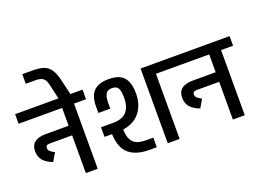

<svg xmlns="http://www.w3.org/2000/svg" viewBox="-140 -1261 2138 1579"><g transform="rotate(-20 928.5 -471.5)"><path d="M580 -654V-570H475V0H371V-330H178Q157 -330 148.5 -324Q140 -318 140 -301Q140 -271 192 -249L150 -177Q92 -199 66 -231Q40 -263 40 -311Q40 -414 173 -414H371V-570H-10V-654Z M341 -778Q331 -826 309.5 -842.5Q288 -859 243 -859H158V-943H243Q305 -943 342 -931Q379 -919 404 -884Q429 -849 445 -778L476 -644H372Z M932 -84H992V0H927Q813 0 750.5 -52.5Q688 -105 683 -227H617V-311H722Q802 -311 840 -351.5Q878 -392 879 -472Q879 -535 864.5 -559Q850 -583 810 -583Q775 -583 758.5 -560Q742 -537 741 -482V-429H637V-492Q638 -577 679.5 -619.5Q721 -662 810 -662Q903 -662 943 -616Q983 -570 983 -472Q982 -375 931 -310.5Q880 -246 782 -231Q784 -172 802 -140Q820 -108 851.5 -96Q883 -84 932 -84ZM1297 -570H1192V0H1088V-654H1297Z M1867 -654V-570H1762V0H1658V-330H1465Q1444 -330 1435.5 -324Q1427 -318 1427 -301Q1427 -271 1479 -249L1437 -177Q1379 -199 1353 -231Q1327 -263 1327 -311Q1327 -414 1460 -414H1658V-570H1277V-654Z"/></g></svg>

Font: Biryani SemiBold
Style: Regular
Weight: 600
Designer: Dan Reynolds and Mathieu Réguer
Foundry: Dan Reynolds and Mathieu Réguer
Version: Version 1.004; ttfautohint (v1.1) -l 5 -r 5 -G 72 -x 0 -D la